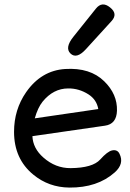

<svg xmlns="http://www.w3.org/2000/svg" viewBox="-20 -827 588 868"><path d="M126.5 -211.4 454.6 -258.8Q506.8 -266.1 508.8 -326.2Q511.2 -400.9 451.2 -459.5Q387.7 -522 274.9 -515.1Q166.5 -508.3 98.1 -410.2Q43.5 -331.5 43.5 -231Q43.5 -108.9 130.4 -37.6Q200.2 20 293.5 21Q420.4 22 498.5 -47.4Q543 -86.9 520 -132.3Q510.3 -151.9 486.8 -147Q465.8 -142.6 433.1 -106Q398.9 -67.9 299.3 -66.9Q231 -66.4 176.3 -114.7Q128.9 -156.2 126.5 -211.4ZM137.2 -292Q150.9 -340.3 172.4 -367.2Q221.2 -427.2 288.6 -427.2Q336.9 -427.7 379.9 -400.4Q417 -376.5 424.3 -334ZM477.5 -793.5Q441.4 -822.8 413.6 -788.1L312 -661.1Q272 -611.3 298.3 -585.4Q326.2 -558.1 368.7 -605L484.4 -731.9Q514.2 -764.6 477.5 -793.5Z"/></svg>

Font: Comic Relief
Style: Regular
Weight: 400
Designer: Jeff Davis
Foundry: Loudifier
Version: Version 1.200; ttfautohint (v1.8.4.7-5d5b)